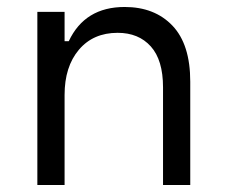

<svg xmlns="http://www.w3.org/2000/svg" viewBox="-20 -530 652 550"><path d="M87 0V-496H165V-412H177Q223 -510 337 -510Q423 -510 474 -456.5Q525 -403 525 -296V0H447V-280Q447 -358 412 -397Q377 -436 317 -436Q247 -436 206 -387.5Q165 -339 165 -258V0Z"/></svg>

Font: Space Mono
Style: Regular
Weight: 400
Monospace: yes
Designer: Colophon Foundry + Benjamin Critton
Foundry: Colophon Foundry & Benjamin Critton
Version: Version 1.003; ttfautohint (v1.8.4.7-5d5b)